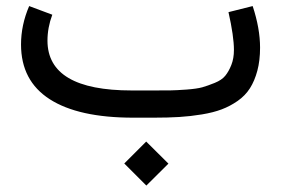

<svg xmlns="http://www.w3.org/2000/svg" viewBox="-20 -380 908 620"><path d="M381.3 147.9 452.1 77.1 523.9 148.4 452.6 219.2ZM476.1 0H410.2Q233.4 0 140.6 -59.6Q47.9 -119.1 47.9 -236.3Q47.9 -299.3 74.2 -360.4L148.9 -332.5Q133.3 -291 133.3 -248.5Q133.8 -87.9 405.3 -87.9H472.7Q510.7 -87.9 530 -88.1Q549.3 -88.4 582.5 -90.8Q615.7 -93.3 633.1 -98.1Q650.4 -103 673.3 -112.3Q696.3 -121.6 707.5 -135.5Q718.8 -149.4 727.1 -170.4Q735.4 -191.4 735.4 -218.8Q735.4 -262.7 717.8 -340.8L795.9 -360.4Q819.8 -288.1 819.8 -226.1Q819.8 -184.6 811 -151.6Q802.2 -118.7 787.1 -95Q772 -71.3 747.6 -54.2Q723.1 -37.1 696 -26.9Q668.9 -16.6 631.8 -10.5Q594.7 -4.4 558.6 -2.2Q522.5 0 476.1 0Z"/></svg>

Font: Vazir FD
Style: FD
Weight: 400
Foundry: Based on Dejavu fonts, by Saber Rastikerdar
Version: Version 26.0.0